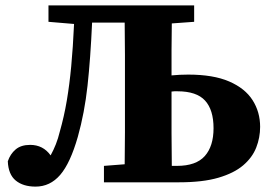

<svg xmlns="http://www.w3.org/2000/svg" viewBox="-20 -677 1009 713"><path d="M617 -305Q617 -244 617 -183Q617 -122 618 -61H637Q708 -61 740.5 -97.5Q773 -134 773 -201Q773 -269 741.5 -303.5Q710 -338 639 -338Q633 -338 627.5 -338Q622 -338 617 -337ZM112 16Q66 16 38.5 -6.5Q11 -29 9 -78Q18 -105 38 -122Q58 -139 92 -139Q140 -139 168 -100Q179 -120 187.5 -141.5Q196 -163 202 -188Q218 -244 228 -303Q238 -362 244.5 -431Q251 -500 255 -588L160 -596V-657H701V-596L618 -590Q617 -540 617 -491Q617 -442 617 -397Q647 -400 679 -400Q772 -400 831 -374.5Q890 -349 918 -305Q946 -261 946 -206Q946 -166 931.5 -129Q917 -92 883 -63Q849 -34 791 -17Q733 0 645 0H366V-61L443 -67Q444 -126 444 -185.5Q444 -245 444 -304V-353Q444 -413 444 -473Q444 -533 443 -593H322Q316 -459 305 -358.5Q294 -258 269 -169Q241 -71 203.5 -27.5Q166 16 112 16Z"/></svg>

Font: Source Serif 4 SmText
Style: Bold
Weight: 700
Designer: Frank Grießhammer
Foundry: Adobe
Version: Version 4.005;hotconv 1.1.0;makeotfexe 2.6.0